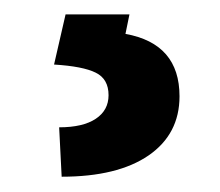

<svg xmlns="http://www.w3.org/2000/svg" viewBox="-20 -21 298 260"><path d="M155.3 -1.5 149.9 24.9Q223.1 38.1 223.1 109.4Q223.1 160.6 181.2 189.5Q139.2 218.3 63.5 218.3L60.1 151.4Q92.3 151.4 109.6 139.9Q127 128.4 127 107.9Q127 85.9 109.6 77.4Q92.3 68.8 53.2 66.4L68.8 -1.5Z"/></svg>

Font: TypoPRO Roboto
Style: Regular
Weight: 500
Designer: Google
Version: Version 2.136; 2016